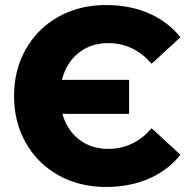

<svg xmlns="http://www.w3.org/2000/svg" viewBox="-20 -733 757 766"><path d="M36.1 -350Q36.1 -454.7 83.2 -537.3Q130.3 -619.9 213.6 -666.4Q296.8 -712.9 402.2 -712.9Q497.6 -712.9 573.6 -680Q649.6 -647.1 699.8 -584.4L585 -478.6Q513.8 -561 411.6 -561Q354.9 -561 311.4 -534.4Q267.9 -507.8 243.9 -460.1Q219.9 -412.3 219.9 -350Q219.9 -287.7 243.9 -239.9Q267.9 -192.2 311.4 -165.6Q354.9 -139 411.6 -139Q513.8 -139 585 -221.4L699.8 -115.6Q649.6 -52.9 573.6 -20Q497.6 12.9 402.2 12.9Q296.8 12.9 213.6 -33.6Q130.3 -80.1 83.2 -162.7Q36.1 -245.3 36.1 -350ZM157.6 -414.3H495V-278.6H157.6Z"/></svg>

Font: iiserrat Thin
Style: Regular
Weight: 100
Designer: Akira Ohta
Foundry: Akira Ohta
Version: Version 1.200;Glyphs 3.3.1 (3343)